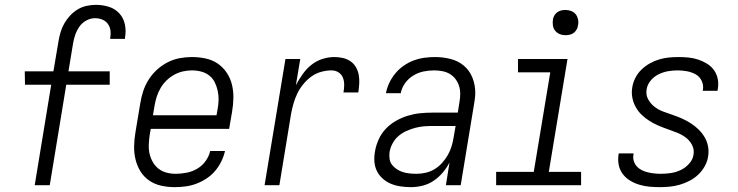

<svg xmlns="http://www.w3.org/2000/svg" viewBox="-20 -763 3040 791"><path d="M185 0H123L191 -414H83L82 -469H200L221 -593Q224 -612 229.5 -630.5Q235 -649 245 -666.5Q255 -684 269 -699Q283 -714 300.5 -724.5Q318 -735 337.5 -739Q357 -743 375 -743Q403 -743 428.5 -735Q454 -727 471.5 -708Q489 -689 494.5 -662.5Q500 -636 495 -608V-603H434V-606Q437 -622 435 -637.5Q433 -653 424 -665Q415 -677 401 -682.5Q387 -688 371 -688Q353 -688 335.5 -678.5Q318 -669 307 -653Q296 -637 290 -619.5Q284 -602 281 -584L262 -469H432V-414H253Z M700 8Q671 8 644 2Q617 -4 595 -19Q573 -34 559 -56.5Q545 -79 538.5 -105.5Q532 -132 532.5 -160.5Q533 -189 538 -218L558 -338Q562 -363 570 -387.5Q578 -412 592.5 -435Q607 -458 627.5 -476.5Q648 -495 672 -507Q696 -519 721 -523.5Q746 -528 771 -528Q800 -528 827.5 -522Q855 -516 877 -501Q899 -486 914 -463.5Q929 -441 935.5 -414.5Q942 -388 941.5 -359.5Q941 -331 936 -302L924 -232H601L597 -209Q594 -189 593 -169Q592 -149 596 -130.5Q600 -112 609.5 -95.5Q619 -79 633 -68Q647 -57 665.5 -52Q684 -47 704 -47Q726 -47 749 -51.5Q772 -56 792.5 -68Q813 -80 827 -99.5Q841 -119 846 -141H907Q902 -119 891.5 -97.5Q881 -76 865.5 -58Q850 -40 830 -27Q810 -14 788.5 -6Q767 2 744.5 5Q722 8 700 8ZM872 -288 876 -311Q880 -331 880.5 -350.5Q881 -370 877 -388.5Q873 -407 865 -423.5Q857 -440 842.5 -451.5Q828 -463 809.5 -468Q791 -473 771 -473Q753 -473 734.5 -469Q716 -465 698.5 -455.5Q681 -446 666.5 -432Q652 -418 642 -401Q632 -384 626 -365.5Q620 -347 617 -329L610 -288Z M1070 0 1156 -520H1217L1199 -412Q1211 -435 1226.5 -457Q1242 -479 1262.5 -495.5Q1283 -512 1308 -520Q1333 -528 1357 -528Q1376 -528 1393 -524Q1410 -520 1424 -510.5Q1438 -501 1446.5 -486Q1455 -471 1458 -454Q1461 -437 1460 -419Q1459 -401 1456 -382H1395Q1398 -398 1398 -414Q1398 -430 1392.5 -443.5Q1387 -457 1374.5 -465Q1362 -473 1346 -473Q1325 -473 1303 -467Q1281 -461 1262.5 -447.5Q1244 -434 1229 -415.5Q1214 -397 1204.5 -377Q1195 -357 1189 -336Q1183 -315 1179 -293L1131 0Z M1673 8Q1652 8 1631 5Q1610 2 1591.5 -5.5Q1573 -13 1557.5 -26.5Q1542 -40 1533 -58Q1524 -76 1522.5 -97Q1521 -118 1525 -140Q1529 -164 1540 -188.5Q1551 -213 1569.5 -232.5Q1588 -252 1612 -265.5Q1636 -279 1661 -286.5Q1686 -294 1711 -296.5Q1736 -299 1761 -299H1866L1873 -343Q1876 -360 1876 -377Q1876 -394 1871 -409.5Q1866 -425 1856 -438Q1846 -451 1832 -459Q1818 -467 1801.5 -470Q1785 -473 1768 -473Q1746 -473 1724.5 -468.5Q1703 -464 1683 -452Q1663 -440 1649 -420.5Q1635 -401 1631 -379H1570Q1574 -401 1584 -422Q1594 -443 1609 -461Q1624 -479 1643.5 -492.5Q1663 -506 1684.5 -514Q1706 -522 1728.5 -525Q1751 -528 1772 -528Q1805 -528 1836.5 -520Q1868 -512 1891.5 -492Q1915 -472 1926.5 -442.5Q1938 -413 1938 -381Q1938 -369 1936.5 -357.5Q1935 -346 1933 -334L1878 0H1817L1832 -94Q1821 -72 1804 -52Q1787 -32 1766 -18Q1745 -4 1721 2Q1697 8 1673 8ZM1696 -47Q1715 -47 1734.5 -51.5Q1754 -56 1771 -66.5Q1788 -77 1801.5 -92Q1815 -107 1825 -124.5Q1835 -142 1840.5 -160.5Q1846 -179 1849 -198L1857 -244H1762Q1744 -244 1726 -242.5Q1708 -241 1689.5 -236Q1671 -231 1653.5 -223Q1636 -215 1621.5 -202.5Q1607 -190 1597.5 -172.5Q1588 -155 1585 -137Q1583 -123 1585 -108.5Q1587 -94 1595.5 -83.5Q1604 -73 1615.5 -65.5Q1627 -58 1640 -54Q1653 -50 1667.5 -48.5Q1682 -47 1696 -47Z M2374 0H2024V-55H2179L2247 -465H2114V-520H2318L2241 -55H2374ZM2310 -618Q2297 -618 2286 -622.5Q2275 -627 2267.5 -636Q2260 -645 2258 -657.5Q2256 -670 2258 -683Q2259 -691 2264 -699.5Q2269 -708 2276.5 -713Q2284 -718 2292.5 -720Q2301 -722 2309 -722Q2322 -722 2333.5 -717.5Q2345 -713 2352 -704Q2359 -695 2361.5 -682.5Q2364 -670 2361 -657Q2360 -649 2355 -640.5Q2350 -632 2343 -627Q2336 -622 2327 -620Q2318 -618 2310 -618Z M2698 8Q2676 8 2655 6Q2634 4 2614 -2Q2594 -8 2576.5 -18.5Q2559 -29 2546.5 -45Q2534 -61 2529.5 -81.5Q2525 -102 2528 -124L2529 -131H2590V-127Q2587 -113 2591 -100Q2595 -87 2603.5 -77.5Q2612 -68 2624 -62Q2636 -56 2649 -53Q2662 -50 2675.5 -48.5Q2689 -47 2702 -47Q2723 -47 2743.5 -50Q2764 -53 2783.5 -62Q2803 -71 2818.5 -88Q2834 -105 2837 -125Q2841 -147 2831 -166Q2821 -185 2804.5 -197Q2788 -209 2769 -216.5Q2750 -224 2730 -231Q2710 -238 2691.5 -246Q2673 -254 2655.5 -265Q2638 -276 2623.5 -290Q2609 -304 2599 -322Q2589 -340 2585 -361Q2581 -382 2585 -404Q2588 -423 2597.5 -442Q2607 -461 2622.5 -476Q2638 -491 2656.5 -501.5Q2675 -512 2695 -518Q2715 -524 2735 -526Q2755 -528 2775 -528Q2796 -528 2816.5 -526Q2837 -524 2856.5 -517.5Q2876 -511 2893 -500.5Q2910 -490 2921.5 -474Q2933 -458 2937 -437.5Q2941 -417 2937 -396L2936 -389H2875L2876 -393Q2879 -413 2870.5 -430.5Q2862 -448 2845.5 -457Q2829 -466 2810 -469.5Q2791 -473 2771 -473Q2751 -473 2731.5 -469.5Q2712 -466 2693.5 -457Q2675 -448 2661 -431.5Q2647 -415 2644 -395Q2640 -373 2650 -354.5Q2660 -336 2676 -323.5Q2692 -311 2712 -303.5Q2732 -296 2751.5 -289.5Q2771 -283 2790 -274.5Q2809 -266 2826 -255Q2843 -244 2857.5 -230Q2872 -216 2882.5 -198.5Q2893 -181 2897 -160Q2901 -139 2897 -117Q2894 -97 2883 -77.5Q2872 -58 2856 -43Q2840 -28 2820.5 -18Q2801 -8 2780.5 -2Q2760 4 2739 6Q2718 8 2698 8Z"/></svg>

Font: Iosevka Term Curly Lt Obl
Style: Regular
Weight: 300
Italic angle: -9°
Designer: Belleve Invis
Foundry: Belleve Invis
Version: Version 32.3.0